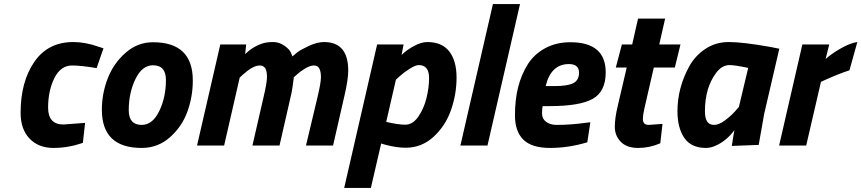

<svg xmlns="http://www.w3.org/2000/svg" viewBox="-20 -720 4262 950"><path d="M343 -512Q403 -512 470 -488L492 -481L458 -383Q381 -396 337 -396Q280 -396 249 -333.5Q218 -271 218 -187.5Q218 -104 294 -104L401 -112L390 -13Q317 12 244 12Q171 12 126.5 -34Q82 -80 82 -162Q82 -315 149.5 -413.5Q217 -512 343 -512Z M737 -511Q934 -511 934 -322Q934 -241 907 -167Q880 -93 820.5 -40.5Q761 12 681 12Q484 12 484 -177Q484 -257 513 -332Q542 -407 601.5 -459Q661 -511 737 -511ZM681 -102Q735 -102 768 -170.5Q801 -239 801 -324Q801 -397 737 -397Q683 -397 650 -328.5Q617 -260 617 -175Q617 -102 681 -102Z M1283 -235Q1301 -310 1301 -339Q1301 -368 1292.5 -382Q1284 -396 1265 -396Q1232 -396 1182 -351L1166 -336L1089 0H955L1070 -500H1198L1193 -452Q1231 -490 1282 -506Q1303 -512 1332 -512Q1361 -512 1387 -494Q1413 -476 1420 -458L1427 -441Q1436 -449 1451 -461Q1466 -473 1507.5 -492.5Q1549 -512 1583 -512Q1703 -512 1703 -371Q1703 -326 1684 -245L1628 0H1494L1550 -235Q1568 -310 1568 -338Q1568 -366 1560 -381Q1552 -396 1533.5 -396Q1515 -396 1490.5 -381.5Q1466 -367 1450 -352L1434 -338Q1427 -278 1419 -245L1363 0H1229Z M2094 -512Q2167 -512 2203 -465.5Q2239 -419 2239 -336.5Q2239 -254 2211.5 -175.5Q2184 -97 2125 -43Q2066 11 1987 11Q1942 11 1886 -4L1866 -10L1815 210H1683L1846 -500H1977L1967 -448Q1992 -473 2028.5 -492.5Q2065 -512 2094 -512ZM2052 -398Q2036 -398 2007.5 -380Q1979 -362 1959 -344L1939 -326L1891 -117Q1949 -103 1985.5 -103Q2022 -103 2049.5 -142.5Q2077 -182 2090 -234Q2103 -286 2103 -334Q2103 -398 2052 -398Z M2258 0 2419 -700H2553L2392 0Z M2734 -102Q2803 -102 2875 -112L2901 -115L2886 -16Q2793 12 2702 12Q2611 12 2569.5 -29Q2528 -70 2528 -149Q2528 -228 2544 -290Q2560 -352 2591.5 -402Q2623 -452 2677.5 -481.5Q2732 -511 2802 -511Q2977 -511 2977 -362Q2977 -267 2913 -231Q2849 -195 2700 -195H2665Q2662 -183 2662 -157.5Q2662 -132 2682.5 -117Q2703 -102 2734 -102ZM2721 -294Q2790 -294 2817.5 -309Q2845 -324 2845 -360Q2845 -403 2795 -403Q2706 -403 2680 -294Z M3161 -130Q3161 -102 3190 -102L3258 -107L3247 -11Q3194 12 3137.5 12Q3081 12 3051.5 -18.5Q3022 -49 3022 -92.5Q3022 -136 3037 -198L3081 -386H3027L3057 -500H3108L3137 -628H3271L3242 -500H3347L3319 -386H3215L3169 -186Q3161 -152 3161 -130Z M3473 12Q3400 12 3366 -37.5Q3332 -87 3332 -170Q3332 -285 3390 -391Q3419 -444 3470 -478Q3521 -512 3586 -512Q3655 -512 3790 -488L3836 -479L3761 -156L3734 -3L3601 2Q3610 -59 3614 -76Q3573 -21 3518 2Q3495 12 3473 12ZM3590 -398Q3552 -398 3523 -359Q3468 -285 3468 -170Q3468 -135 3479 -118.5Q3490 -102 3513.5 -102Q3537 -102 3566.5 -124Q3596 -146 3616 -168L3636 -191L3682 -384Q3616 -398 3590 -398Z M3835 0 3950 -500H4083L4065 -428Q4095 -455 4142 -481.5Q4189 -508 4222 -512L4183 -372Q4135 -357 4066 -326L4042 -315L3969 0Z"/></svg>

Font: Titillium Web
Style: Bold Italic
Weight: 700
Italic angle: -13°
Version: Version 1.001;PS 57.000;hotconv 1.0.70;makeotf.lib2.5.55311